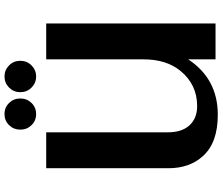

<svg xmlns="http://www.w3.org/2000/svg" viewBox="-86 -872 969 836"><g transform="rotate(-90 398.0 -454.5)"><path d="M434.1 -898.9Q454.1 -918.9 482.4 -918.9Q510.7 -918.9 530.8 -898.9Q550.8 -878.9 550.8 -850.1Q550.8 -821.3 530.8 -801.3Q510.7 -781.2 482.4 -781.2Q454.1 -781.2 434.1 -801.3Q414.1 -821.3 414.1 -850.1Q414.1 -878.9 434.1 -898.9ZM270.5 -898.9Q290 -918.9 318.8 -918.9Q347.7 -918.9 367.2 -898.9Q386.7 -878.9 386.7 -850.1Q386.7 -821.3 367.2 -801.3Q347.7 -781.2 318.8 -781.2Q290 -781.2 270.5 -801.3Q251 -821.3 251 -850.1Q251 -878.9 270.5 -898.9ZM713.4 0H557.1V-119.1Q472.2 9.8 315.9 9.8Q193.4 9.8 135.7 -55.2Q83 -112.8 83 -205.6V-737.3H239.3V-208.5Q239.3 -147.5 269 -114.3Q299.8 -80.1 353.5 -80.1Q447.8 -80.1 507.3 -153.3Q557.1 -214.4 557.1 -314.5V-737.3H713.4Z"/></g></svg>

Font: Klaudia
Style: Bold
Weight: 700
Designer: Wojciech Kalinowski "wmk69" (wmk69@o2.pl)
Foundry: Wojciech Kalinowski "wmk69" (wmk69@o2.pl)
Version: Version 3.1.0; 2021-05-10